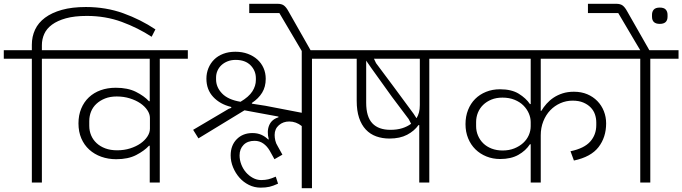

<svg xmlns="http://www.w3.org/2000/svg" viewBox="-40 -963 3600 1013"><path d="M128 -653H-20V-698H128V-727Q128 -770 145 -806.5Q162 -843 197.5 -869.5Q233 -896 286.5 -911Q340 -926 413 -926Q519 -926 610.5 -893Q702 -860 780 -808L760 -769Q688 -816 602.5 -847.5Q517 -879 418 -879Q353 -879 308 -866.5Q263 -854 234.5 -833Q206 -812 193.5 -784Q181 -756 181 -725V-698H330V-653H181V0H128Z M750 -194H746Q721 -167 678.5 -145Q636 -123 573 -123Q531 -123 494.5 -136Q458 -149 431 -173.5Q404 -198 389 -233Q374 -268 374 -312Q374 -355 388.5 -390Q403 -425 429 -449.5Q455 -474 491 -487Q527 -500 571 -500Q634 -500 677 -478.5Q720 -457 746 -429H750V-653H290V-698H951V-653H803V0H750ZM578 -170Q615 -170 646.5 -180Q678 -190 701 -206Q724 -222 737.5 -242.5Q751 -263 751 -284V-341Q751 -361 737.5 -381.5Q724 -402 700.5 -418Q677 -434 645 -444Q613 -454 576 -454Q541 -454 514.5 -443.5Q488 -433 469 -415.5Q450 -398 440.5 -374.5Q431 -351 431 -324V-299Q431 -272 441 -248.5Q451 -225 470 -207.5Q489 -190 516 -180Q543 -170 578 -170Z M979 -278 1167 -389 1181 -394 1179 -399Q1121 -413 1085 -451.5Q1049 -490 1049 -548Q1049 -577 1059.5 -603Q1070 -629 1089.5 -648.5Q1109 -668 1137.5 -679Q1166 -690 1202 -690Q1238 -690 1267.5 -679Q1297 -668 1318 -649Q1339 -630 1350.5 -604Q1362 -578 1362 -547Q1362 -505 1343 -474Q1324 -443 1289 -420V-416L1360 -405L1552 -368V-698H1754V-653H1606V30H1552V-298Q1522 -322 1486 -322Q1454 -322 1431.5 -302.5Q1409 -283 1409 -251Q1409 -237 1412.5 -221.5Q1416 -206 1425 -192L1450 -147L1408 -123L1383 -168Q1369 -192 1349 -206Q1329 -220 1303 -220Q1266 -220 1245 -198.5Q1224 -177 1224 -143Q1224 -119 1233 -95.5Q1242 -72 1257.5 -54Q1273 -36 1294 -24.5Q1315 -13 1338 -13Q1359 -13 1375.5 -17Q1392 -21 1415 -31L1427 6Q1401 18 1381.5 22.5Q1362 27 1335 27Q1302 27 1273 12.5Q1244 -2 1223 -26Q1202 -50 1189.5 -80.5Q1177 -111 1177 -143Q1177 -196 1209 -228.5Q1241 -261 1292 -261Q1318 -261 1338.5 -252Q1359 -243 1375 -227L1378 -228Q1367 -270 1380 -301.5Q1393 -333 1429 -344V-348L1250 -381L1007 -233ZM1100 -544Q1100 -503 1131.5 -470Q1163 -437 1229 -426Q1273 -452 1291.5 -481Q1310 -510 1310 -541V-550Q1310 -590 1282 -618.5Q1254 -647 1203 -647Q1180 -647 1161 -639.5Q1142 -632 1128.5 -619.5Q1115 -607 1107.5 -590Q1100 -573 1100 -554Z M1522 -745 1434 -894H1275V-943H1424Q1446 -943 1458 -934Q1470 -925 1481 -905L1602 -692V-677H1562Z M2172 -303H2168Q2146 -272 2108 -252Q2070 -232 2015 -232Q1977 -232 1945 -243.5Q1913 -255 1890 -279.5Q1867 -304 1854.5 -341.5Q1842 -379 1842 -431V-653H1714V-698H2373V-653H2225V0H2172ZM2158 -340Q2166 -353 2170.5 -369.5Q2175 -386 2175 -409V-653H1933L1944 -630L2038 -504L2142 -363L2157 -340ZM1892 -421Q1892 -347 1924.5 -312.5Q1957 -278 2020 -278Q2055 -278 2082 -286.5Q2109 -295 2129 -310L2116 -335L2028 -452L1919 -604L1892 -643Z M2760 -202H2756Q2734 -168 2695 -146Q2656 -124 2599 -124Q2560 -124 2526.5 -137.5Q2493 -151 2468.5 -175Q2444 -199 2430 -233Q2416 -267 2416 -308Q2416 -349 2429.5 -383Q2443 -417 2467 -441Q2491 -465 2524.5 -478.5Q2558 -492 2598 -492Q2659 -492 2697 -468.5Q2735 -445 2756 -414H2760V-653H2333V-698H3230V-653H2813V-378H2816Q2828 -398 2844 -416Q2860 -434 2881 -448Q2902 -462 2928.5 -470.5Q2955 -479 2988 -479Q3027 -479 3058 -466Q3089 -453 3111.5 -430Q3134 -407 3146 -376.5Q3158 -346 3158 -312Q3158 -239 3118 -187Q3078 -135 2988 -116L2970 -165Q3042 -180 3074 -216Q3106 -252 3106 -303V-317Q3106 -339 3099 -359.5Q3092 -380 3076.5 -396Q3061 -412 3037.5 -422Q3014 -432 2981 -432Q2947 -432 2916.5 -418.5Q2886 -405 2863 -381Q2840 -357 2826.5 -323Q2813 -289 2813 -249V0H2760ZM2612 -169Q2646 -169 2673.5 -180Q2701 -191 2720.5 -209Q2740 -227 2750 -250Q2760 -273 2760 -297V-319Q2760 -342 2750 -365Q2740 -388 2721.5 -406.5Q2703 -425 2675 -436.5Q2647 -448 2611 -448Q2578 -448 2552.5 -437.5Q2527 -427 2509 -409.5Q2491 -392 2481.5 -368.5Q2472 -345 2472 -319V-297Q2472 -271 2482 -247.5Q2492 -224 2510 -206.5Q2528 -189 2554 -179Q2580 -169 2612 -169Z M3338 -653H3190V-698H3338L3310 -745L3222 -894H3062V-943H3211Q3233 -943 3245 -934Q3257 -925 3268 -905L3386 -698H3540V-653H3391V0H3338ZM3441 -837Q3400 -837 3400 -875V-885Q3400 -902 3409.5 -912.5Q3419 -923 3441 -923Q3463 -923 3472.5 -912.5Q3482 -902 3482 -885V-875Q3482 -837 3441 -837Z"/></svg>

Font: IBM Plex Sans Devanagari Light
Style: Regular
Weight: 300
Designer: Mike Abbink, Paul van der Laan, Pieter van Rosmalen, Erin McLaughlin
Foundry: Bold Monday
Version: Version 1.1